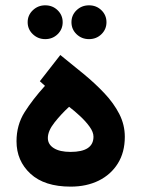

<svg xmlns="http://www.w3.org/2000/svg" viewBox="-20 -697 526 715"><path d="M147.5 -377.4 128.4 -394.5 204.6 -492.2Q249 -456.5 291.7 -421.4Q334.5 -386.2 369.1 -349.4Q403.8 -312.5 424.3 -272.5Q444.8 -232.4 444.8 -187.5Q444.8 -129.9 418.9 -88.4Q393.1 -46.9 347.7 -24.4Q302.2 -2 243.2 -2Q145.5 -2 93.5 -50Q41.5 -98.1 41.5 -170.9Q41.5 -231.4 71.5 -279.1Q101.6 -326.7 147.5 -377.4ZM328.1 -188Q328.1 -205.1 313.7 -225.1Q299.3 -245.1 278.3 -264.6Q257.3 -284.2 237.3 -299.3Q208 -272.5 183.1 -241Q158.2 -209.5 158.2 -183.1Q158.2 -159.2 180.4 -145.3Q202.6 -131.3 242.7 -131.3Q328.1 -131.3 328.1 -188ZM246.1 -614.3Q246.1 -640.6 265.1 -658.9Q284.2 -677.2 311.5 -677.2Q338.9 -677.2 357.7 -658.9Q376.5 -640.6 376.5 -614.3Q376.5 -587.9 357.7 -569.6Q338.9 -551.3 311.5 -551.3Q284.2 -551.3 265.1 -569.6Q246.1 -587.9 246.1 -614.3ZM83 -614.3Q83 -640.6 102.3 -658.9Q121.6 -677.2 148.4 -677.2Q175.8 -677.2 194.6 -658.9Q213.4 -640.6 213.4 -614.3Q213.4 -587.9 194.6 -569.6Q175.8 -551.3 148.4 -551.3Q121.6 -551.3 102.3 -569.6Q83 -587.9 83 -614.3Z"/></svg>

Font: Vazirmatn RD FD
Style: Bold
Weight: 700
Designer: Saber Rastikerdar
Foundry: Saber Rastikerdar
Version: Version 33.003